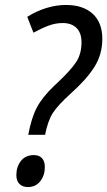

<svg xmlns="http://www.w3.org/2000/svg" viewBox="-20 -744 433 775"><path d="M198 -397 215 -413Q265 -460 287 -493Q309 -526 309 -573Q309 -611 289 -631Q269 -651 233 -651Q204 -651 176 -640.5Q148 -630 115 -612L90 -676Q126 -699 166.5 -711.5Q207 -724 246 -724Q315 -724 354 -688.5Q393 -653 393 -587Q393 -525 361.5 -474.5Q330 -424 266 -367Q213 -319 193 -287.5Q173 -256 162 -200H94Q107 -269 129 -310.5Q151 -352 198 -397ZM46 -37Q46 -71 64.5 -94.5Q83 -118 117 -118Q138 -118 149.5 -105.5Q161 -93 161 -70Q161 -36 142.5 -12.5Q124 11 93 11Q71 11 58.5 -1.5Q46 -14 46 -37Z"/></svg>

Font: Noto Sans UI Narrow
Style: Italic
Weight: 400
Width: 4
Italic angle: -12°
Designer: Monotype Design Team
Foundry: Monotype Imaging Inc.
Version: Version 1.001